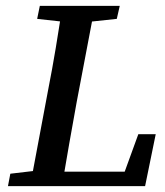

<svg xmlns="http://www.w3.org/2000/svg" viewBox="-20 -631 561 651"><path d="M7 0 15 -42 134 -56H144L134 0ZM82 0 143 -325Q157 -396 169 -468Q181 -540 192 -611H302L240 -285Q227 -214 214.5 -142.5Q202 -71 190 0ZM106 -567 115 -611H386L376 -567L254 -554H224ZM134 0 142 -49H451L385 0L449 -176H508L472 0Z"/></svg>

Font: Lisu Bosa
Style: Bold Italic
Weight: 700
Italic angle: -19°
Designer: David Morse, Annie Olsen, Victor Gaultney, Frank Grießhammer (Latin)
Foundry: SIL International
Version: Version 2.000